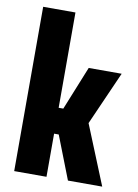

<svg xmlns="http://www.w3.org/2000/svg" viewBox="-84 -799 613 855"><g transform="rotate(10 222.0 -371.5)"><path d="M41 0V-743H187V-312H208L288 -510H437L330 -268L439 0H284L208 -195H187V0Z"/></g></svg>

Font: Saira Condensed ExtraBold
Style: Regular
Weight: 800
Width: 3
Designer: Hector Gatti with collaboration of the Omnibus-Type team
Foundry: Omnibus-Type
Version: Version 1.101